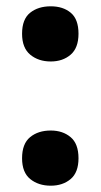

<svg xmlns="http://www.w3.org/2000/svg" viewBox="-20 -577 320 609"><path d="M50 -470Q50 -516 75.5 -536.5Q101 -557 141 -557Q180 -557 204.5 -536.5Q229 -516 229 -470Q229 -425 204 -403.5Q179 -382 141 -382Q102 -382 76 -403.5Q50 -425 50 -470ZM50 -75Q50 -121 75.5 -142Q101 -163 141 -163Q179 -163 204 -142Q229 -121 229 -75Q229 -30 204 -9Q179 12 141 12Q102 12 76 -9Q50 -30 50 -75Z"/></svg>

Font: Noto Sans Arabic SemCond ExtBd
Style: Regular
Weight: 800
Width: 4
Designer: Monotype Design Team, Nadine Chahine, Nizar Qandah and Khaled Hosny
Foundry: Monotype Imaging Inc.
Version: Version 2.012; ttfautohint (v1.8.4.7-5d5b)